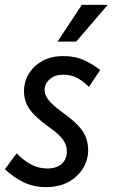

<svg xmlns="http://www.w3.org/2000/svg" viewBox="-27 -754 460 784"><path d="M-7 -63 41 -128Q69 -99 99.5 -82.5Q130 -66 167 -66Q204 -66 225 -85Q246 -104 246 -135Q246 -160 231.5 -182Q217 -204 176 -233Q117 -275 94 -308Q71 -341 71 -381Q71 -421 91 -453.5Q111 -486 147 -505.5Q183 -525 231 -525Q280 -525 316 -508.5Q352 -492 382 -468L336 -399Q317 -419 291.5 -434Q266 -449 231 -449Q197 -449 176 -430.5Q155 -412 155 -386Q155 -367 170.5 -346.5Q186 -326 223 -299Q285 -255 309 -220.5Q333 -186 333 -140Q333 -102 312.5 -67.5Q292 -33 253.5 -11.5Q215 10 161 10Q110 10 69 -10Q28 -30 -7 -63ZM208 -584 307 -734H413L284 -584Z"/></svg>

Font: Radio Canada Condensed
Style: Italic
Weight: 400
Width: 3
Italic angle: -12°
Designer: Charles Daoud, Etienne Aubert Bonn, Alexandre Saumier Demers, Jacques Le Bailly
Foundry: Radio-Canada
Version: Version 2.104; ttfautohint (v1.8.4.7-5d5b);gftools[0.9.28.de